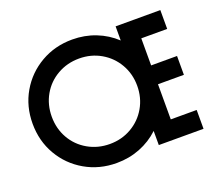

<svg xmlns="http://www.w3.org/2000/svg" viewBox="-122 -890 1215 1073"><g transform="rotate(-20 485.5 -353.0)"><path d="M33 -353Q33 -456 81.5 -539.5Q130 -623 214 -671.5Q298 -720 401 -720Q475 -720 540 -694.5Q605 -669 655 -622V-706H921V-594H767V-433H921V-321H767V-112H921V0H655V-84Q605 -37 540 -11.5Q475 14 401 14Q298 14 214 -34.5Q130 -83 81.5 -166.5Q33 -250 33 -353ZM655 -353Q655 -424 621.5 -482Q588 -540 530 -573.5Q472 -607 401 -607Q330 -607 271.5 -573.5Q213 -540 180 -482Q147 -424 147 -353Q147 -282 180 -224Q213 -166 271.5 -132.5Q330 -99 401 -99Q472 -99 530 -132.5Q588 -166 621.5 -224Q655 -282 655 -353Z"/></g></svg>

Font: Lineal Medium
Style: Regular
Weight: 600
Designer: Created by Frank Adebiaye with contributions from Anton Moglia & Ariel Martín Pérez
Created by Frank ADEBIAYE with FontF
Foundry: Velvetyne Type Foundry
Version: Version 2.000